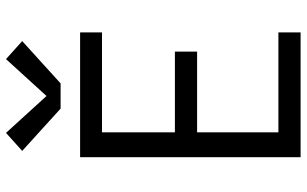

<svg xmlns="http://www.w3.org/2000/svg" viewBox="-211 -811 1022 640"><g transform="rotate(-90 300.0 -491.0)"><path d="M96 0V-735H512V-662H179V-419H448V-345H179V-74H512V0ZM258 -800 117 -928 177 -982 300 -847 423 -982 483 -928 342 -800Z"/></g></svg>

Font: Iosevka SS04 Extended
Style: Regular
Weight: 400
Width: 7
Monospace: yes
Designer: Belleve Invis
Foundry: Belleve Invis
Version: Version 19.0.0; ttfautohint (v1.8.4)